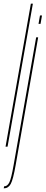

<svg xmlns="http://www.w3.org/2000/svg" viewBox="-56 -805 250 1054"><path d="M-25.5 0 113.5 -785H124.5L-14.5 0ZM-35.5 229 -33.5 218Q-15.5 218 -4.8 196.5Q6 175 19 100L142.5 -600H153.5L30 101Q16 181 2.8 205Q-10.5 229 -35.5 229ZM163.5 -720H174.5L166.5 -674H155.5Z"/></svg>

Font: Anybody UltraCondensed Thin
Style: Italic
Weight: 100
Width: 1
Italic angle: -10°
Designer: Tyler Finck
Foundry: Etcetera Type Company
Version: Version 1.010; ttfautohint (v1.8.3) -l 8 -r 50 -G 200 -x 14 